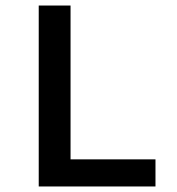

<svg xmlns="http://www.w3.org/2000/svg" viewBox="-20 -674 640 694"><path d="M120 0V-654H235V-98H542V0Z"/></svg>

Font: Source Code Pro Semibold
Style: Regular
Weight: 600
Monospace: yes
Designer: Paul D. Hunt, Teo Tuominen
Foundry: Adobe Systems Incorporated
Version: Version 2.030;PS 1.000;hotconv 16.6.51;makeotf.lib2.5.65220